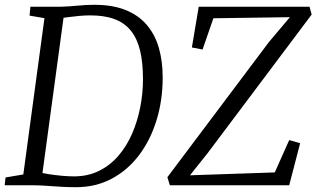

<svg xmlns="http://www.w3.org/2000/svg" viewBox="-22 -771 1318 799"><path d="M104.5 -743H230.5Q266 -744 301 -747.5Q336 -751 370.5 -751Q446.5 -751 500.2 -729.5Q554 -708 588.5 -667.8Q623 -627.5 639 -572Q655 -516.5 655 -448.5Q655 -353 629.2 -270Q603.5 -187 556 -124.5Q508.5 -62 442.2 -27Q376 8 294.5 8Q266.5 8 242.8 6.8Q219 5.5 197.5 4Q176 2.5 155.5 1.2Q135 0 112.5 0H-2.5L1 -32.5L75 -45L163 -695.5L101 -706ZM150 -16.5 135 -56Q154 -50.5 181 -46.2Q208 -42 236 -39.5Q264 -37 286 -37Q343.5 -37 389.8 -59.8Q436 -82.5 470.5 -122.5Q505 -162.5 527.5 -214.2Q550 -266 561.5 -324.2Q573 -382.5 573 -441.5Q573 -511 560.8 -561.2Q548.5 -611.5 522.2 -643.8Q496 -676 454.5 -691.5Q413 -707 353.5 -707Q332.5 -707 307.5 -704.8Q282.5 -702.5 260.8 -699.5Q239 -696.5 225.5 -694.5L247 -731ZM685 0 674.5 -33.5 1097.5 -596.5 1184.5 -699.5 866 -695 821 -565 776.5 -573.5 805 -743H1266L1275 -710.5L841.5 -133L768.5 -41.5L1121.5 -53.5L1181.5 -188L1227 -175L1181.5 0Z"/></svg>

Font: Merriweather 36pt Light
Style: Italic
Weight: 300
Italic angle: -7.8°
Version: Version 2.101